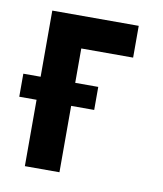

<svg xmlns="http://www.w3.org/2000/svg" viewBox="-80 -534 499 586"><g transform="rotate(10 169.5 -241.0)"><path d="M35.7 -482.1H303.6V-383.6H142.9V-277.1H214.3V-205.7H142.9V0H35.7V-205.7H-17.9V-277.1H35.7Z"/></g></svg>

Font: Aire Exterior
Style: Regular
Weight: 400
Width: 4
Designer: Jayvee Enaguas (HarvettFox96)
Version: 20190503.02